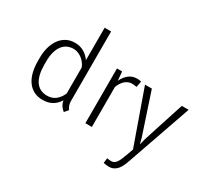

<svg xmlns="http://www.w3.org/2000/svg" viewBox="-180 -1065 1725 1582"><g transform="rotate(30 683.0 -273.5)"><path d="M61.5 -279.8Q61.5 -333 74.2 -378.9Q86.9 -424.8 111.1 -458.7Q135.3 -492.7 170.9 -512.2Q206.5 -531.7 252.9 -531.7Q302.2 -531.7 339.8 -509.3Q377.4 -486.8 400.9 -451.7V-760.7H462.4V-94.7Q462.4 -87.9 463.9 -78.9Q465.3 -69.8 468.3 -60.3Q471.2 -50.8 475.8 -42.2Q480.5 -33.7 487.3 -27.3L456.5 9.3Q449.7 3.4 441.9 -3.9Q434.1 -11.2 427 -21.2Q419.9 -31.2 414.3 -43.9Q408.7 -56.6 406.2 -73.2Q381.3 -32.7 343.8 -11.2Q306.2 10.3 252.4 10.3Q207 10.3 171.6 -7.6Q136.2 -25.4 111.6 -58.8Q86.9 -92.3 74.2 -140.4Q61.5 -188.5 61.5 -249ZM122.6 -249Q122.6 -146 159.9 -92Q197.3 -38.1 268.6 -38.1Q314.5 -38.1 347.7 -63.2Q380.9 -88.4 400.9 -134.8V-381.8Q394.5 -400.4 381.6 -418.5Q368.7 -436.5 351.1 -450.7Q333.5 -464.8 312 -473.6Q290.5 -482.4 268.1 -482.4Q234.9 -482.4 208 -469.5Q181.2 -456.5 162.1 -430.9Q143.1 -405.3 132.8 -367.4Q122.6 -329.6 122.6 -279.8Z M872.1 -469.7Q861.8 -471.7 850.8 -473.1Q839.8 -474.6 825.7 -474.6Q807.6 -474.6 791.3 -467.5Q774.9 -460.4 761.2 -448Q747.6 -435.5 736.6 -418Q725.6 -400.4 718.3 -379.4V0H656.7V-521H705.6L712.9 -436.5Q733.9 -480 766.1 -505.9Q798.3 -531.7 846.7 -531.7Q855.5 -531.7 866.2 -530Q877 -528.3 882.8 -526.4Z M1118.7 -127.9 1131.3 -78.1H1134.3L1146.5 -127.9Q1178.7 -226.6 1209.7 -324.7Q1240.7 -422.9 1273.4 -521H1338.4L1126.5 85.9Q1117.2 113.3 1106.4 136.7Q1095.7 160.2 1081.3 177.2Q1066.9 194.3 1047.6 204.1Q1028.3 213.9 1002.4 213.9Q994.6 213.9 979.5 212.4Q964.4 210.9 950.7 207L957 160.2Q963.4 161.6 974.1 163.1Q984.9 164.6 996.1 164.6Q1010.3 164.6 1021.5 158.7Q1032.7 152.8 1042.5 140.4Q1052.2 127.9 1061.3 107.9Q1070.3 87.9 1080.6 59.6L1105 -8.3L923.3 -521H988.3Z"/></g></svg>

Font: Ufes Sans Light
Style: Regular
Weight: 200
Designer: Ricardo Esteves & Thais Bronze
Foundry: ProDesignUfes - Ricardo Esteves, Thais Bronze (This is a derivative work, based on Roboto family, by Christian Robertson
Version: Version 2.0